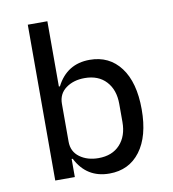

<svg xmlns="http://www.w3.org/2000/svg" viewBox="-84 -813 807 898"><g transform="rotate(-10 320.0 -364.0)"><path d="M108 -740H201V-430H206Q256 -528 364 -528Q457 -528 510.5 -457Q564 -386 564 -258Q564 -130 510.5 -59Q457 12 364 12Q256 12 206 -86H201V0H108ZM326 -68Q391 -68 428 -108Q465 -148 465 -215V-301Q465 -368 428 -408Q391 -448 326 -448Q273 -448 237 -421.5Q201 -395 201 -348V-168Q201 -121 237 -94.5Q273 -68 326 -68Z"/></g></svg>

Font: Writer
Style: Regular
Weight: 400
Monospace: yes
Designer: Mike Abbink, Paul van der Laan, Pieter van Rosmalen
Foundry: Bold Monday
Version: Version 2.001 2020